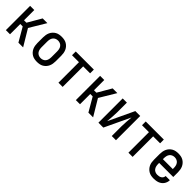

<svg xmlns="http://www.w3.org/2000/svg" viewBox="295 -1715 2910 2910"><g transform="rotate(45 1750.0 -260.0)"><path d="M78 0V-520H167V-300H219L347 -520H448L292 -260L448 0H347L219 -220H167V0Z M750 8Q723 8 696 3Q669 -2 645.5 -15.5Q622 -29 603.5 -49.5Q585 -70 574 -94.5Q563 -119 558.5 -146Q554 -173 554 -200V-320Q554 -347 558.5 -374Q563 -401 574 -425.5Q585 -450 603.5 -470.5Q622 -491 645.5 -504.5Q669 -518 696 -523Q723 -528 750 -528Q777 -528 804 -523Q831 -518 854.5 -504.5Q878 -491 896.5 -470.5Q915 -450 926 -425.5Q937 -401 941.5 -374Q946 -347 946 -320V-200Q946 -173 941.5 -146Q937 -119 926 -94.5Q915 -70 896.5 -49.5Q878 -29 854.5 -15.5Q831 -2 804 3Q777 8 750 8ZM750 -72Q774 -72 796 -81.5Q818 -91 832 -110Q846 -129 851 -152.5Q856 -176 856 -200V-320Q856 -344 851 -367.5Q846 -391 832 -410Q818 -429 796 -438.5Q774 -448 750 -448Q726 -448 704 -438.5Q682 -429 668 -410Q654 -391 649 -367.5Q644 -344 644 -320V-200Q644 -176 649 -152.5Q654 -129 668 -110Q682 -91 704 -81.5Q726 -72 750 -72Z M1205 0V-440H1056V-520H1444V-440H1295V0Z M1578 0V-520H1667V-300H1719L1847 -520H1948L1792 -260L1948 0H1847L1719 -220H1667V0Z M2062 0V-520H2152V-312Q2152 -261 2147.5 -210.5Q2143 -160 2139 -109L2333 -520H2438V0H2348V-208Q2348 -259 2352.5 -309.5Q2357 -360 2361 -411L2167 0Z M2705 0V-440H2556V-520H2944V-440H2795V0Z M3250 8Q3223 8 3196 3Q3169 -2 3145.5 -15.5Q3122 -29 3103.5 -49.5Q3085 -70 3073.5 -94.5Q3062 -119 3058 -146Q3054 -173 3054 -200V-320Q3054 -347 3058.5 -374Q3063 -401 3074 -425.5Q3085 -450 3103.5 -470.5Q3122 -491 3145.5 -504.5Q3169 -518 3196 -523Q3223 -528 3250 -528Q3277 -528 3304 -523Q3331 -518 3354.5 -504.5Q3378 -491 3396.5 -470.5Q3415 -450 3426 -425.5Q3437 -401 3441.5 -374Q3446 -347 3446 -320V-220H3144V-200Q3144 -176 3149 -153Q3154 -130 3168 -110.5Q3182 -91 3204 -81.5Q3226 -72 3250 -72Q3268 -72 3286 -75.5Q3304 -79 3319.5 -88.5Q3335 -98 3344.5 -114Q3354 -130 3354 -149H3444Q3444 -125 3436.5 -102.5Q3429 -80 3415.5 -61Q3402 -42 3383 -28Q3364 -14 3342 -6Q3320 2 3296.5 5Q3273 8 3250 8ZM3144 -300H3356V-320Q3356 -344 3351 -367.5Q3346 -391 3332 -410Q3318 -429 3296 -438.5Q3274 -448 3250 -448Q3226 -448 3204 -438.5Q3182 -429 3168 -410Q3154 -391 3149 -367.5Q3144 -344 3144 -320Z"/></g></svg>

Font: Iosevka Fixed Medium
Style: Regular
Weight: 500
Monospace: yes
Designer: Belleve Invis
Foundry: Belleve Invis
Version: Version 32.3.0